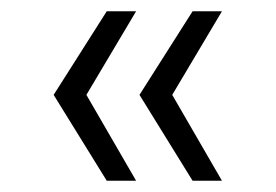

<svg xmlns="http://www.w3.org/2000/svg" viewBox="-20 -372 488 340"><path d="M169 -52 75 -204 169 -352H221L133 -204L221 -52ZM321 -52 227 -204 321 -352H373L285 -204L373 -52Z"/></svg>

Font: Bellefair
Style: Regular
Weight: 400
Designer: Nick Shinn, Liron Lavi Turkenic
Foundry: Shinntype
Version: Version 1.003;PS 001.003;hotconv 1.0.88;makeotf.lib2.5.64775